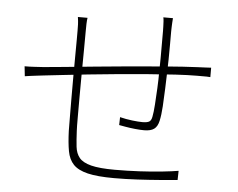

<svg xmlns="http://www.w3.org/2000/svg" viewBox="-53 -825 1106 893"><g transform="rotate(5 500.0 -378.5)"><path d="M719 -761Q718 -752 717.5 -741Q717 -730 716.5 -719Q716 -708 716 -699Q716 -670 716 -635.5Q716 -601 715.5 -568Q715 -535 714 -509Q713 -476 711.5 -432.5Q710 -389 707.5 -348.5Q705 -308 699 -281Q693 -253 677 -241.5Q661 -230 631 -230Q612 -230 588 -232.5Q564 -235 544 -238.5Q524 -242 513 -244L514 -281Q542 -274 571.5 -270.5Q601 -267 619 -267Q642 -267 651.5 -273Q661 -279 664 -297Q668 -317 670.5 -353Q673 -389 675 -430.5Q677 -472 677 -508Q678 -537 678 -571.5Q678 -606 678 -639.5Q678 -673 678 -698Q678 -709 677.5 -720Q677 -731 676.5 -742Q676 -753 674 -761ZM323 -728Q321 -717 320.5 -699Q320 -681 320 -665Q320 -629 319.5 -576.5Q319 -524 318.5 -466Q318 -408 318 -354.5Q318 -301 318 -259.5Q318 -218 319 -200Q321 -157 324.5 -126Q328 -95 344.5 -75Q361 -55 400 -45Q439 -35 511 -35Q569 -35 626 -38Q683 -41 730.5 -46Q778 -51 807 -56L806 -13Q773 -10 724 -6Q675 -2 619.5 1Q564 4 511 4Q432 4 387 -7Q342 -18 320 -41Q298 -64 291 -102.5Q284 -141 282 -197Q282 -218 281.5 -257.5Q281 -297 281 -347Q281 -397 281 -449Q281 -501 281.5 -547Q282 -593 282 -624.5Q282 -656 282 -665Q282 -680 281.5 -694Q281 -708 278 -728ZM51 -478Q77 -478 98.5 -479.5Q120 -481 139 -482Q173 -485 235.5 -491Q298 -497 377.5 -505Q457 -513 542 -520.5Q627 -528 707.5 -534.5Q788 -541 853 -544Q872 -545 887 -545.5Q902 -546 916 -547V-503Q910 -504 899.5 -504Q889 -504 877 -504Q865 -504 853 -504Q812 -504 753 -500.5Q694 -497 626 -491.5Q558 -486 487 -479.5Q416 -473 350.5 -466Q285 -459 231 -453Q177 -447 142 -443Q127 -441 112.5 -439.5Q98 -438 84 -436Q70 -434 56 -432Z"/></g></svg>

Font: Noto Sans KR ExtraLight
Style: Regular
Weight: 250
Designer: Ryoko NISHIZUKA  (kana, bopomofo & ideographs); Paul D. Hunt (Latin, Greek & Cyrillic); Sandoll Communications , Soo-you
Foundry: Adobe
Version: Version 2.004-H2;hotconv 1.0.118;makeotfexe 2.5.65603